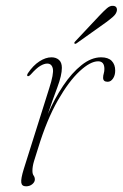

<svg xmlns="http://www.w3.org/2000/svg" viewBox="-20 -647 431 675"><path d="M77 -379.5Q73.5 -381.5 78 -389.5Q96.5 -417 118.5 -431.2Q140.5 -445.5 161 -445.5Q177 -445.5 187.2 -436.5Q197.5 -427.5 197.5 -408.5Q197.5 -382.5 181.8 -340.5Q166 -298.5 148 -245.5Q171.5 -300 202 -345.5Q232.5 -391 266.8 -418.2Q301 -445.5 335.5 -445.5Q360.5 -445.5 372.8 -432.8Q385 -420 385 -399Q385 -382 377.2 -370.8Q369.5 -359.5 358.5 -359.5Q342.5 -359.5 342.5 -373.5Q342.5 -381.5 344.8 -388.8Q347 -396 347 -404.5Q347 -431.5 325 -431.5Q297.5 -431.5 259.8 -396.5Q222 -361.5 183.2 -293.8Q144.5 -226 114.5 -128Q105 -98.5 99.5 -80.2Q94 -62 94 -46.5Q94 -35.5 98.2 -29.8Q102.5 -24 102.5 -16Q102.5 -7 93.5 0.5Q84.5 8 71.5 8Q56.5 8 54.8 -5.2Q53 -18.5 63.5 -52.5L153 -336.5Q169.5 -387.5 165.8 -405.5Q162 -423.5 146 -423.5Q135.5 -423.5 121.8 -415.5Q108 -407.5 88.5 -385.5Q81 -377.5 77 -379.5ZM329 -591.5Q344.5 -608 355.8 -617.8Q367 -627.5 377.5 -626.5Q386.5 -626 389.5 -620Q392.5 -614 390 -606Q387 -596.5 377 -587.8Q367 -579 353.5 -569L249.5 -495Q244.5 -491.5 242 -494Q239.5 -496.5 245 -502Z"/></svg>

Font: Fraunces 72pt S000 Thin
Style: Italic
Weight: 100
Italic angle: -16°
Version: Version 1.000; ttfautohint (v1.8.3)